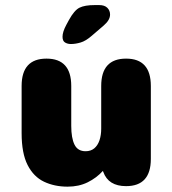

<svg xmlns="http://www.w3.org/2000/svg" viewBox="-20 -706 659 737"><path d="M158.5 -481Q253.5 -481 253.5 -376V-223Q253.5 -176 266 -150.8Q278.5 -125.5 308.5 -125.5Q328.5 -125.5 341.8 -136.5Q355 -147.5 361.8 -167.2Q368.5 -187 368.5 -212V-376Q368.5 -481 464 -481Q559 -481 559 -376V-96Q559 8.5 464 8.5Q396 8.5 376.5 -46L375 -50Q350.5 -23 316.5 -6.2Q282.5 10.5 239.5 10.5Q189 10.5 149 -8.5Q109 -27.5 86 -72.5Q63 -117.5 63 -195V-376Q63 -481 158.5 -481ZM252 -537Q239.5 -537 229.8 -542.8Q220 -548.5 220 -565Q220 -583.5 234.5 -610.5L244.5 -629Q265 -666.5 285.2 -676.5Q305.5 -686.5 343.5 -686.5H361Q381.5 -686.5 392 -676Q402.5 -665.5 402.5 -650Q402.5 -629 378 -608L332 -568.5Q309 -548.5 289.2 -542.8Q269.5 -537 252 -537Z"/></svg>

Font: Sono ExtraLight Monospace ExtraBold
Style: Regular
Weight: 800
Version: Version 2.112